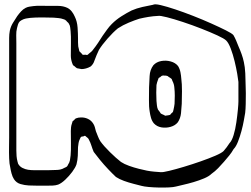

<svg xmlns="http://www.w3.org/2000/svg" viewBox="-20 -781 1150 881"><path d="M1105 -263Q1103 -252 1099 -229Q1095 -206 1088 -180Q1081 -154 1072 -131Q1063 -108 1052 -97Q1043 -81 1031.5 -67Q1020 -53 1008 -39Q995 -24 981 -9.5Q967 5 950 17Q939 28 916.5 37.5Q894 47 868.5 54.5Q843 62 820.5 67Q798 72 787 75Q776 78 754.5 79Q733 80 708.5 79.5Q684 79 662.5 77Q641 75 630 72Q615 68 593 62.5Q571 57 549 49Q527 41 512 31Q497 17 477 -4Q457 -25 439 -47Q421 -69 410 -84Q404 -98 399.5 -112.5Q395 -127 388 -140Q386 -145 382.5 -148Q379 -151 375 -154Q374 -155 373 -156Q372 -157 370 -158Q368 -158 362 -155Q360 -155 356.5 -154.5Q353 -154 351 -152Q350 -151 348.5 -147.5Q347 -144 346 -142Q342 -134 340.5 -125Q339 -116 338 -106Q338 -87 337 -66.5Q336 -46 331 -27Q326 -12 311.5 7.5Q297 27 279.5 43.5Q262 60 247 66Q235 70 221.5 70.5Q208 71 194 71Q174 71 153 71Q132 71 112 70Q93 69 74 63.5Q55 58 44 41Q37 30 33 15Q29 0 27 -13Q23 -28 22 -54.5Q21 -81 21.5 -107.5Q22 -134 22 -149V-573Q22 -590 22 -607Q22 -624 25 -640Q29 -659 39 -675.5Q49 -692 59 -707Q67 -718 76.5 -728.5Q86 -739 98 -745Q106 -749 115 -750.5Q124 -752 133 -753Q150 -755 167.5 -754.5Q185 -754 202 -754Q222 -754 246 -754Q270 -754 289 -745Q301 -739 309.5 -728Q318 -717 323 -705Q334 -683 336 -654.5Q338 -626 338 -603Q338 -595 338 -586Q338 -577 339 -568Q340 -564 341.5 -557.5Q343 -551 344 -546Q346 -544 349 -541Q352 -538 354 -536Q355 -535 356.5 -533Q358 -531 359 -530Q361 -529 365.5 -529.5Q370 -530 373 -530Q378 -528 381 -529Q383 -530 384.5 -531.5Q386 -533 387 -534Q393 -539 398 -543Q403 -547 407 -553Q419 -568 430 -584.5Q441 -601 451 -617Q461 -631 471 -645Q481 -659 493 -671Q513 -691 537.5 -706.5Q562 -722 584 -733Q607 -743 633.5 -749Q660 -755 682 -759Q690 -764 717.5 -757.5Q745 -751 784 -738Q823 -725 866.5 -708Q910 -691 949 -673.5Q988 -656 1016 -642Q1044 -628 1051 -620Q1058 -608 1063.5 -595Q1069 -582 1074 -569Q1082 -551 1088.5 -533Q1095 -515 1099 -496Q1104 -474 1105.5 -444.5Q1107 -415 1107 -392Q1108 -377 1108 -353Q1108 -329 1107.5 -304.5Q1107 -280 1105 -263ZM55 -583V-90Q55 -77 56 -65Q57 -53 60 -41L63 -30Q70 -17 83 -10.5Q96 -4 109 -2Q123 0 137.5 0Q152 0 165 0Q182 0 200 0Q218 0 235 -1Q246 -1 256 -3Q266 -5 276 -11Q278 -12 281.5 -13.5Q285 -15 286 -16Q290 -19 292 -25Q299 -35 301 -46Q303 -57 304 -68Q306 -91 305.5 -124.5Q305 -158 305 -180Q305 -188 306 -197Q307 -206 310 -214Q311 -216 311.5 -219Q312 -222 313 -224Q314 -226 316 -227Q318 -228 319 -229Q321 -231 323.5 -234Q326 -237 329 -238Q339 -242 350 -242Q367 -243 382.5 -236Q398 -229 407 -215Q412 -208 415 -198Q418 -188 420 -179Q425 -167 429.5 -155Q434 -143 441 -132Q457 -110 485 -82.5Q513 -55 535 -38Q550 -28 572.5 -20Q595 -12 617 -6.5Q639 -1 654 2Q670 5 686 6.5Q702 8 718 9Q727 10 756 3Q785 -4 823.5 -15.5Q862 -27 900.5 -40.5Q939 -54 968 -66.5Q997 -79 1006 -88Q1021 -105 1033 -124Q1044 -135 1052 -161.5Q1060 -188 1064.5 -219.5Q1069 -251 1071.5 -277.5Q1074 -304 1074 -315V-405Q1073 -416 1068.5 -442.5Q1064 -469 1056.5 -500Q1049 -531 1039 -557.5Q1029 -584 1018 -595Q1009 -604 977.5 -618.5Q946 -633 904 -649.5Q862 -666 819.5 -680Q777 -694 745.5 -702Q714 -710 705 -708Q683 -707 661.5 -703.5Q640 -700 619 -695Q597 -688 570.5 -677Q544 -666 521 -651Q499 -633 473.5 -604Q448 -575 434 -552Q428 -540 423 -527.5Q418 -515 413 -502Q411 -495 406.5 -488Q402 -481 396 -476Q391 -473 386 -471Q379 -468 370.5 -466Q362 -464 354 -464Q350 -465 343.5 -466Q337 -467 333 -468Q330 -470 327 -472.5Q324 -475 322 -477Q318 -479 315 -482Q314 -484 313 -487Q312 -490 311 -492Q305 -509 305 -526Q305 -549 305.5 -582.5Q306 -616 304 -638Q303 -646 302 -655.5Q301 -665 296 -672Q295 -675 292 -677.5Q289 -680 287 -682Q286 -684 284.5 -685.5Q283 -687 281 -688Q280 -690 276.5 -691Q273 -692 271 -693Q260 -697 248.5 -698Q237 -699 226 -700Q204 -701 173 -701Q142 -701 119 -699Q109 -698 99 -696Q89 -694 80 -689Q79 -688 76 -686.5Q73 -685 71 -683Q65 -677 62.5 -668.5Q60 -660 58 -652Q54 -636 54.5 -619Q55 -602 55 -583ZM664 -380Q665 -403 666.5 -432Q668 -461 684 -482Q698 -497 720 -501Q742 -505 763.5 -499Q785 -493 797 -478Q805 -465 808 -449.5Q811 -434 812 -419Q815 -397 815 -362.5Q815 -328 814 -305Q813 -284 810.5 -261Q808 -238 796 -220Q784 -205 763 -199Q742 -193 721 -196.5Q700 -200 686 -215Q677 -226 673 -240Q669 -254 667 -268Q663 -291 663.5 -323Q664 -355 664 -380ZM698 -318Q699 -308 700 -297.5Q701 -287 705 -278L712 -269Q714 -267 715 -264.5Q716 -262 718 -260Q721 -258 725 -256.5Q729 -255 733 -253Q735 -252 736 -251Q737 -250 738 -250Q741 -250 745 -251Q749 -252 752 -252Q754 -253 756.5 -253Q759 -253 760 -254Q762 -255 762.5 -256Q763 -257 764 -258Q766 -261 769.5 -263.5Q773 -266 774 -269Q776 -275 776 -277Q778 -285 779 -291.5Q780 -298 781 -305Q782 -323 782 -342Q782 -361 780 -379Q779 -395 771 -410Q770 -412 769 -415.5Q768 -419 766 -420Q764 -422 760 -424.5Q756 -427 754 -428Q751 -432 746 -433Q744 -434 740.5 -434Q737 -434 735 -434Q733 -434 730.5 -434.5Q728 -435 726 -434Q723 -434 720 -431.5Q717 -429 715 -427Q714 -426 712 -425.5Q710 -425 708 -423L705 -415Q703 -409 701 -403.5Q699 -398 698 -391Q697 -374 697 -356Q697 -338 698 -318Z"/></svg>

Font: Rubik Vinyl
Style: Regular
Weight: 400
Designer: Hubert and Fischer, NaN
Foundry: Hubert and Fischer, NaN
Version: Version 2.200